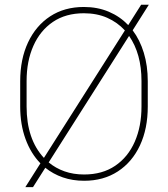

<svg xmlns="http://www.w3.org/2000/svg" viewBox="-20 -750 706 807"><path d="M601.1 -408.7V-302.2Q601.1 -209.5 568.4 -139.2Q535.6 -68.8 475.3 -29.5Q415 9.8 333.5 9.8Q285.2 9.8 244.1 -4.4Q203.1 -18.6 170.4 -44.9L118.7 36.6H86.4L149.9 -63.5Q109.4 -105 87.2 -166Q64.9 -227.1 64.9 -302.2V-408.7Q64.9 -501.5 97.9 -571.8Q130.9 -642.1 190.9 -681.4Q251 -720.7 332.5 -720.7Q390.1 -720.7 437.3 -700.7Q484.4 -680.7 519 -644.5L573.2 -730H605.5L537.6 -622.6Q567.9 -582.5 584.5 -528.1Q601.1 -473.6 601.1 -408.7ZM91.8 -302.2Q91.8 -164.6 164.6 -86.4L504.9 -622.1Q473.6 -656.2 430.4 -675.3Q387.2 -694.3 332.5 -694.3Q256.3 -694.3 202.6 -658Q148.9 -621.6 120.4 -557.4Q91.8 -493.2 91.8 -409.7ZM574.7 -302.2V-409.7Q574.7 -523.9 522.5 -599.1L184.6 -67.4Q213.9 -43 251.2 -29.8Q288.6 -16.6 333.5 -16.6Q410.2 -16.6 464.1 -53.2Q518.1 -89.8 546.4 -154.3Q574.7 -218.8 574.7 -302.2Z"/></svg>

Font: Vazirmatn UI FD Thin
Style: Regular
Weight: 100
Designer: Saber Rastikerdar
Foundry: Saber Rastikerdar
Version: Version 33.003